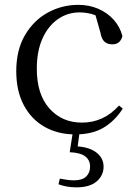

<svg xmlns="http://www.w3.org/2000/svg" viewBox="-20 -551 578 808"><path d="M296.6 14.6Q223.8 14.6 167.8 -17.1Q111.8 -48.8 80.1 -108.5Q48.4 -168.3 48.4 -251.4Q48.4 -340.7 85.2 -403.2Q121.9 -465.8 181.5 -498.2Q241 -530.6 309.8 -530.6Q354.5 -530.6 392.7 -514.4Q430.9 -498.1 457.7 -468.8Q484.5 -439.5 495.2 -399.3Q486.3 -364.4 452.7 -364.4Q432 -364.4 419.6 -375.7Q407.1 -386.9 402.7 -413.5L377.7 -501.6L427.8 -461.9Q397.5 -482.4 370.4 -490.6Q343.3 -498.8 315 -498.8Q263.9 -498.8 222.9 -469.9Q182 -441 158.5 -388.2Q134.9 -335.4 134.9 -261.5Q134.9 -153.9 187.9 -94.5Q240.8 -35 325.2 -35Q370 -35 408.9 -52.7Q447.9 -70.3 480.8 -106.9L496.6 -93.9Q463.6 -42.3 415.9 -13.8Q368.2 14.6 296.6 14.6ZM273.4 89.5 287.6 -1.8H315.8L304.8 81.2L291 64.5Q350.7 65.3 383.3 89.1Q415.9 112.9 415.9 150.3Q415.9 187.3 386.8 212.4Q357.8 237.4 302 237.4Q278.1 237.4 259.4 233.7Q240.8 230 226.2 224.6L231.6 200.7Q248 203.9 262.9 205.9Q277.9 207.9 291.5 207.9Q325.7 207.9 342.4 192.1Q359.1 176.3 359.1 149.9Q359.1 123.1 339 107.4Q318.9 91.7 273.4 89.5Z"/></svg>

Font: Noto Serif KR
Style: Regular
Weight: 200
Designer: Ryoko NISHIZUKA 西塚涼子 (kana & ideographs); Frank Grießhammer (Latin, Greek & Cyrillic); Wenlong ZHANG 张文龙 (bopomofo); San
Foundry: Adobe
Version: Version 2.001;hotconv 1.1.0;makeotfexe 2.6.0